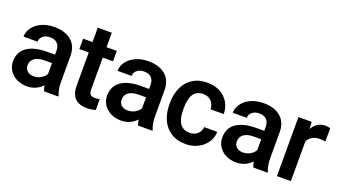

<svg xmlns="http://www.w3.org/2000/svg" viewBox="-58 -1145 2885 1634"><g transform="rotate(20 1385.0 -328.0)"><path d="M260 -450Q220 -450 195.5 -429.5Q171 -409 171 -378H44Q44 -422 72 -460.5Q100 -499 150.5 -522Q201 -545 267 -545Q362 -545 419 -497Q476 -449 476 -359V-126Q476 -53 497 -8V0H368Q359 -19 354 -50Q298 10 214 10Q162 10 120.5 -11Q79 -32 55.5 -68.5Q32 -105 32 -150Q32 -235 95.5 -280Q159 -325 278 -325H349V-360Q349 -402 326.5 -426Q304 -450 260 -450ZM349 -151V-249H286Q223 -249 191.5 -225.5Q160 -202 160 -161Q160 -130 181 -110Q202 -90 239 -90Q277 -90 306.5 -108Q336 -126 349 -151Z M794 -95Q818 -95 836 -99V-2Q798 10 755 10Q688 10 650 -26.5Q612 -63 612 -143V-441H527V-535H612V-666H739V-535H832V-441H739V-153Q739 -119 752.5 -107Q766 -95 794 -95Z M1112 -450Q1072 -450 1047.5 -429.5Q1023 -409 1023 -378H896Q896 -422 924 -460.5Q952 -499 1002.5 -522Q1053 -545 1119 -545Q1214 -545 1271 -497Q1328 -449 1328 -359V-126Q1328 -53 1349 -8V0H1220Q1211 -19 1206 -50Q1150 10 1066 10Q1014 10 972.5 -11Q931 -32 907.5 -68.5Q884 -105 884 -150Q884 -235 947.5 -280Q1011 -325 1130 -325H1201V-360Q1201 -402 1178.5 -426Q1156 -450 1112 -450ZM1201 -151V-249H1138Q1075 -249 1043.5 -225.5Q1012 -202 1012 -161Q1012 -130 1033 -110Q1054 -90 1091 -90Q1129 -90 1158.5 -108Q1188 -126 1201 -151Z M1752 -180H1871Q1870 -127 1840.5 -83.5Q1811 -40 1761.5 -15Q1712 10 1652 10Q1573 10 1518 -25.5Q1463 -61 1435.5 -122Q1408 -183 1408 -259V-275Q1408 -351 1435.5 -412.5Q1463 -474 1517.5 -509.5Q1572 -545 1651 -545Q1715 -545 1764.5 -519.5Q1814 -494 1842 -447.5Q1870 -401 1871 -341H1752Q1750 -386 1723 -414Q1696 -442 1649 -442Q1534 -442 1534 -275V-259Q1534 -92 1650 -92Q1693 -92 1721.5 -116.5Q1750 -141 1752 -180Z M2155 -450Q2115 -450 2090.5 -429.5Q2066 -409 2066 -378H1939Q1939 -422 1967 -460.5Q1995 -499 2045.5 -522Q2096 -545 2162 -545Q2257 -545 2314 -497Q2371 -449 2371 -359V-126Q2371 -53 2392 -8V0H2263Q2254 -19 2249 -50Q2193 10 2109 10Q2057 10 2015.5 -11Q1974 -32 1950.5 -68.5Q1927 -105 1927 -150Q1927 -235 1990.5 -280Q2054 -325 2173 -325H2244V-360Q2244 -402 2221.5 -426Q2199 -450 2155 -450ZM2244 -151V-249H2181Q2118 -249 2086.5 -225.5Q2055 -202 2055 -161Q2055 -130 2076 -110Q2097 -90 2134 -90Q2172 -90 2201.5 -108Q2231 -126 2244 -151Z M2477 -535H2597L2601 -472Q2643 -545 2722 -545Q2732 -545 2745 -542.5Q2758 -540 2764 -538L2763 -418Q2733 -422 2714 -422Q2672 -422 2644 -405.5Q2616 -389 2603 -359V0H2477Z"/></g></svg>

Font: Freesentation 7 Bold
Style: Regular
Weight: 700
Designer: glyphs from Roboto by Christian Robertson / Hangul glyphs from Noto Sans CJK(Source Han Sans) by Jang Soo-young and Kang
Foundry: PT&
Version: Version 2.001